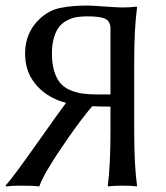

<svg xmlns="http://www.w3.org/2000/svg" viewBox="-20 -672 601 695"><path d="M296.9 -612.8Q276.4 -612.8 259.8 -610.4Q243.2 -607.9 225.3 -599.4Q207.5 -590.8 195.6 -576.7Q183.6 -562.5 175.8 -537.4Q168 -512.2 168 -478Q168 -441.4 176 -414.8Q184.1 -388.2 197.5 -372.1Q210.9 -356 232.7 -346.4Q254.4 -336.9 277.6 -333.5Q300.8 -330.1 332 -330.1H379.9V-568.8Q379.9 -592.3 363.5 -602.5Q347.2 -612.8 296.9 -612.8ZM219.2 -299.8Q193.8 -306.2 170.9 -317.9Q126.5 -340.3 98.6 -380.9Q70.8 -421.4 70.8 -479Q70.8 -553.7 124 -604Q156.2 -634.3 197.3 -643.1Q238.3 -651.9 297.9 -651.9Q309.6 -651.9 358.4 -648.4Q407.2 -645 422.9 -645Q438 -645 450.9 -645.8Q463.9 -646.5 468.8 -647.5L474.1 -647.9L476.1 -645Q465.8 -569.8 465.8 -444.8V-200.2Q465.8 -71.3 476.1 0L475.1 2.9Q458 0 422.9 0Q407.7 0 395 0.7Q382.3 1.5 377 2L372.1 2.9L370.1 0Q379.9 -71.3 379.9 -200.2V-286.1Q343.3 -286.1 314 -287.6Q279.3 -247.6 229 -175.8Q138.7 -46.4 122.1 2.9Q103 0 54.2 0Q22 0 2 2.9L0 0Q28.8 -32.2 112.8 -151.4Q196.8 -270.5 219.2 -299.8Z"/></svg>

Font: Linux Biolinum G
Style: Regular
Weight: 400
Designer: Philipp H. Poll
Foundry: Philipp H. Poll
Version: Version 1.1.0 ; ttfautohint (v1.6)